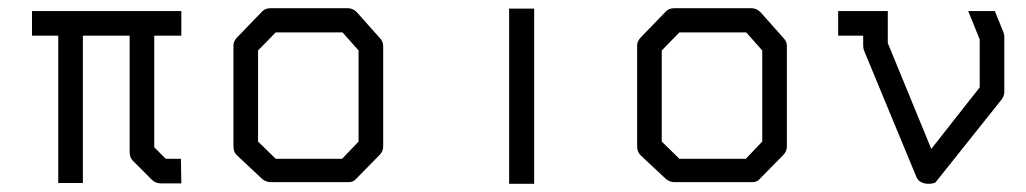

<svg xmlns="http://www.w3.org/2000/svg" viewBox="-20 -497 2500 468"><path d="M58 -410V-470H422V-410H356V-138L384 -110H421L422 -50H372Q359 -50 350 -59L304 -105Q296 -113 296 -126V-410H182V-51H122V-410Z M609 -374V-152L652 -110H814L854 -152V-374L815 -418H652ZM559 -407 620 -470Q627 -477 640 -477H828Q840 -477 850 -467L906 -404Q914 -396 914 -385V-140Q914 -128 905 -119L847 -60Q841 -53 829.5 -53H826H640Q629.5 -53 620 -60L558 -118Q549 -126 549 -140V-387Q549 -397 559 -407Z M1221 -476H1282V-49H1221Z M1593 -374V-152L1636 -110H1798L1838 -152V-374L1799 -418H1636ZM1543 -407 1604 -470Q1611 -477 1624 -477H1812Q1824 -477 1834 -467L1890 -404Q1898 -396 1898 -385V-140Q1898 -128 1889 -119L1831 -60Q1825 -53 1813.5 -53H1810H1624Q1613.5 -53 1604 -60L1542 -118Q1533 -126 1533 -140V-387Q1533 -397 1543 -407Z M2405 -470 2426 -418Q2428 -412 2428 -407V-273Q2428 -263 2421 -254L2260 -52Q2252.5 -49 2244 -49Q2221.5 -49 2214 -65L2086 -374Q2084 -380 2084 -386V-410H2023V-470H2144V-392L2250 -134L2368 -284V-401L2340 -470Z"/></svg>

Font: IBM 3270 Semi-Condensed
Style: Condensed
Weight: 400
Monospace: yes
Version: Version 2.3.1